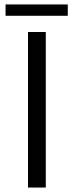

<svg xmlns="http://www.w3.org/2000/svg" viewBox="-20 -844 332 864"><path d="M106 -700H186V0H106ZM5 -824H285V-773H5Z"/></svg>

Font: Alexandria Light
Style: Regular
Weight: 300
Designer: Mohamed Gaber
Foundry: Kief Type Foundry
Version: Version 5.100